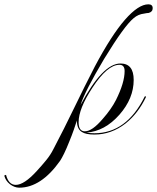

<svg xmlns="http://www.w3.org/2000/svg" viewBox="-298 -611 727 889"><path d="M-209 258Q-231 258 -252 242Q-272 226 -278 203L-277 201L-272 199H-270Q-258 245 -225 245Q-186 245 -127 180Q-104 155 -84 130.5Q-64 106 -51 80Q-1 -15 45.5 -111.5Q92 -208 141 -303Q218 -448 280.5 -519.5Q343 -591 389 -591Q409 -591 409 -573Q409 -556 390 -551Q383 -551 369 -548Q342 -545 321 -527Q299 -509 265 -462Q231 -415 184 -338Q140 -264 112.5 -210.5Q85 -157 75 -125Q177 -317 260 -317Q321 -317 321 -241Q321 -155 255 -80Q187 -3 102 3Q120 6 139 6Q288 6 372 -164L374 -165L378 -164V-162Q342 -86 283 -39Q217 12 139 12Q99 12 81 0Q58 -14 58 -53Q52 -34 43.5 -9.5Q35 15 23 44Q10 77 -1 99.5Q-12 122 -20 134Q-108 258 -209 258ZM95 -3Q129 -3 178 -61Q217 -105 239 -148Q279 -228 279 -282Q279 -311 255 -311Q199 -311 130 -205Q66 -108 66 -45Q66 -3 95 -3Z"/></svg>

Font: Imperial Script
Style: Regular
Weight: 400
Designer: Robert E. Leuschke
Foundry: Robert E. Leuschke
Version: Version 1.010; ttfautohint (v1.8.3)